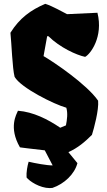

<svg xmlns="http://www.w3.org/2000/svg" viewBox="-20 -776 553 988"><path d="M82.5 -18.1C79.6 -17.6 145 -9.8 210.4 -2.4L251 75.2C219.2 75.2 160.6 64 127.4 56.2C121.1 76.7 114.7 111.3 116.7 137.2C131.8 156.7 184.1 191.4 235.4 191.9C240.7 191.9 245.6 191.4 250 190.9C310.5 170.4 363.8 120.1 378.4 63.5L332 6.8C380.4 -14.6 417.5 -46.4 453.1 -82C463.9 -116.2 489.3 -210.4 484.9 -257.8C428.2 -340.8 256.8 -457 204.1 -487.3L222.7 -589.8H229C288.6 -531.2 373.5 -492.7 418 -483.4C444.8 -496.6 512.7 -586.4 481.4 -710.4L325.2 -703.1C305.2 -712.9 248.5 -745.6 212.9 -756.3C139.6 -725.1 80.6 -683.1 33.7 -607.4C39.6 -551.3 43.5 -424.8 55.2 -380.4C87.9 -323.7 259.3 -238.8 321.3 -221.7C329.6 -193.4 325.2 -160.2 319.3 -130.9L290 -118.7C227.1 -161.6 151.4 -200.2 72.3 -206.1C64.5 -187 23.4 -120.6 82.5 -18.1Z"/></svg>

Font: Fruktur
Style: Regular
Weight: 400
Designer: Viktoriya Grabowska
Foundry: Viktoriya Grabowska
Version: Version 1.002